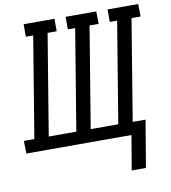

<svg xmlns="http://www.w3.org/2000/svg" viewBox="-115 -819 982 1104"><g transform="rotate(-10 375.5 -267.0)"><path d="M564 201 598 0H-16L-17 -74H44L141 -662H98V-735H278V-662H225L128 -74H289L386 -662H343V-735H522L523 -662H470L373 -74H534L631 -662H588V-735H767L768 -662H715L618 -73H693L647 201Z"/></g></svg>

Font: Iosevka Etoile
Style: Italic
Weight: 400
Italic angle: -9°
Designer: Belleve Invis
Foundry: Belleve Invis
Version: Version 22.1.2; ttfautohint (v1.8.4)